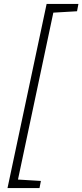

<svg xmlns="http://www.w3.org/2000/svg" viewBox="-20 -838 417 972"><path d="M250 -774 370 -781 377 -818H216L18 114H180L187 78L71 71Z"/></svg>

Font: Advent Pro Light
Style: Italic
Weight: 300
Italic angle: -12°
Version: Version 3.000